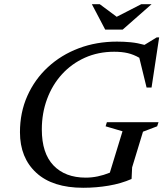

<svg xmlns="http://www.w3.org/2000/svg" viewBox="-20 -878 774 909"><path d="M386 -37Q442 -37 500 -60.5L560 -256.5L480 -280L486 -299.5H730.5L724 -280L657 -254.5L605.5 -85.5L603 -32L602.5 -30.5Q553.5 -9 494.5 1Q435.5 11 374 11Q229 11 151.8 -60Q74.5 -131 74.5 -252Q74.5 -345.5 109.5 -424Q144.5 -502.5 207 -560.2Q269.5 -618 353 -649.5Q436.5 -681 534 -681Q567.5 -681 599.8 -677.8Q632 -674.5 664 -665.5L722 -701H733.5L697.5 -463.5H674L639.5 -604.5Q612.5 -620 584.8 -626.5Q557 -633 520.5 -633Q445 -633 382 -604.8Q319 -576.5 273.2 -526.2Q227.5 -476 202.8 -409Q178 -342 178 -265Q178 -152.5 233.2 -94.8Q288.5 -37 386 -37ZM697.5 -858 561 -738H478L415 -858H452.5L532.5 -798.5L648.5 -858Z"/></svg>

Font: Newsreader Text Medium
Style: Italic
Weight: 500
Italic angle: -17°
Designer: Hugues Gentile
Foundry: Production Type
Version: Version 1.001